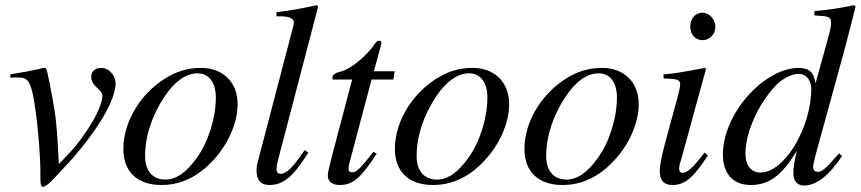

<svg xmlns="http://www.w3.org/2000/svg" viewBox="-20 -703 3322 741"><path d="M207 -70C201 -205 195 -260 182 -327C161 -435 161 -441 152 -441C147 -441 140 -440 132 -437C100 -430 65 -423 20 -416V-403C31 -404 41 -404 51 -404C88 -404 99 -387 112 -311C125 -235 136 -102 136 -33V-9C136 8 139 18 145 18C162 18 189 -15 244 -74C262 -93 318 -157 363 -227C398 -281 426 -339 426 -382C426 -409 403 -441 370 -441C349 -441 332 -428 332 -407C332 -391 339 -378 357 -362C370 -350 375 -343 375 -333C375 -286 310 -176 238 -102Z M897 -301C897 -389 837 -441 756 -441C715 -441 675 -432 636 -411C531 -355 456 -240 456 -128C456 -41 509 11 603 11C669 11 733 -14 791 -72C857 -137 897 -225 897 -301ZM813 -326C813 -250 785 -156 739 -93C700 -39 662 -10 618 -10C571 -10 540 -41 540 -101C540 -180 568 -259 614 -329C654 -389 698 -420 742 -420C785 -420 813 -387 813 -326Z M1208 -678 1202 -683C1143 -670 1106 -663 1047 -656V-640H1065C1097 -640 1114 -630 1114 -618C1114 -615 1114 -609 1111 -599L974 -75C971 -65 970 -53 970 -45C970 -8 987 11 1019 11C1073 11 1110 -19 1170 -114L1156 -124L1131 -89C1102 -48 1079 -32 1064 -32C1054 -32 1047 -38 1047 -50C1047 -58 1050 -75 1055 -93Z M1503 -428H1423L1451 -531C1452 -533 1452 -538 1452 -538C1452 -543 1449 -546 1443 -546C1439 -546 1433 -543 1429 -537C1393 -483 1328 -434 1296 -427C1272 -422 1263 -413 1263 -402C1263 -402 1263 -399 1264 -396H1339L1261 -100C1253 -68 1245 -37 1245 -26C1245 -1 1264 11 1291 11C1343 11 1374 -18 1434 -110L1421 -117C1372 -54 1356 -38 1340 -38C1331 -38 1325 -41 1325 -54C1325 -57 1326 -64 1327 -68L1414 -396H1498Z M1945 -301C1945 -389 1885 -441 1804 -441C1763 -441 1723 -432 1684 -411C1579 -355 1504 -240 1504 -128C1504 -41 1557 11 1651 11C1717 11 1781 -14 1839 -72C1905 -137 1945 -225 1945 -301ZM1861 -326C1861 -250 1833 -156 1787 -93C1748 -39 1710 -10 1666 -10C1619 -10 1588 -41 1588 -101C1588 -180 1616 -259 1662 -329C1702 -389 1746 -420 1790 -420C1833 -420 1861 -387 1861 -326Z M2445 -301C2445 -389 2385 -441 2304 -441C2263 -441 2223 -432 2184 -411C2079 -355 2004 -240 2004 -128C2004 -41 2057 11 2151 11C2217 11 2281 -14 2339 -72C2405 -137 2445 -225 2445 -301ZM2361 -326C2361 -250 2333 -156 2287 -93C2248 -39 2210 -10 2166 -10C2119 -10 2088 -41 2088 -101C2088 -180 2116 -259 2162 -329C2202 -389 2246 -420 2290 -420C2333 -420 2361 -387 2361 -326Z M2741 -599C2741 -628 2718 -654 2691 -654C2664 -654 2644 -632 2644 -601C2644 -569 2663 -548 2692 -548C2718 -548 2741 -571 2741 -599ZM2699 -114C2656 -57 2632 -36 2615 -36C2607 -36 2601 -41 2601 -51C2601 -65 2606 -78 2611 -95L2705 -438L2701 -441C2600 -422 2580 -419 2541 -416V-400C2595 -399 2605 -396 2605 -376C2605 -368 2601 -350 2596 -332L2548 -155C2533 -99 2526 -64 2526 -44C2526 -7 2542 11 2575 11C2625 11 2657 -19 2712 -103Z M3276 -683C3223 -672 3187 -666 3123 -660V-643C3178 -641 3187 -638 3187 -617C3187 -603 3188 -599 3173 -546L3128 -383H3127C3121 -422 3104 -441 3062 -441C2932 -441 2770 -268 2770 -106C2770 -30 2812 11 2877 11C2945 11 2996 -22 3055 -121C3044 -71 3042 -55 3042 -32C3042 -5 3057 13 3083 13C3133 13 3181 -28 3230 -101L3218 -111C3164 -49 3153 -40 3136 -40C3123 -40 3118 -48 3118 -60C3118 -76 3152 -192 3183 -306L3243 -525C3257 -577 3266 -616 3282 -677ZM3111 -361C3111 -209 3007 -37 2915 -37C2880 -37 2857 -64 2857 -110C2857 -193 2907 -302 2973 -372C3001 -401 3036 -418 3064 -418C3087 -418 3111 -397 3111 -361Z"/></svg>

Font: XITS
Style: Italic
Weight: 400
Italic angle: -16.33°
Designer: MicroPress Inc., with final additions and corrections provided by Coen Hoffman, Elsevier (retired)
Version: Version 1.107